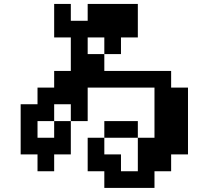

<svg xmlns="http://www.w3.org/2000/svg" viewBox="-20 -796 1040 957"><path d="M500 -26.4H583V57.6H667V-109.4H500ZM167 -109.4H250V-192.4H167ZM83 -26.4V-276.4H167V-359.4H250V-442.4H333V-609.4H250V-776.4H333V-692.4H417V-776.4H667V-609.4H583V-526.4H500V-442.4H833V-359.4H917V-26.4H833V57.6H750V140.6H500V57.6H417V-109.4H500V-192.4H667V-109.4H750V-359.4H417V-192.4H333V-26.4H250V57.6H167V-26.4ZM250 -192.4H333V-276.4H250ZM500 -526.4V-609.4H417V-526.4Z"/></svg>

Font: KH Dot Dougenzaka 12
Style: Regular
Weight: 400
Designer: Original version for X68000 by Keitarou Hiraki (http://hp.vector.co.jp/authors/VA000874/) / TrueType conversion by Homem
Version: Version 1.00.20150527